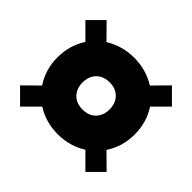

<svg xmlns="http://www.w3.org/2000/svg" viewBox="-134 -722 844 844"><g transform="rotate(-45 288.0 -300.0)"><path d="M85 -31 19 -97 88 -166Q70 -194 60 -228Q50 -262 50 -300Q50 -338 60 -372Q70 -406 88 -434L19 -503L85 -569L153 -500Q213 -540 288 -540Q364 -540 423 -501L491 -569L557 -503L488 -435Q506 -406 516 -372Q526 -338 526 -300Q526 -262 516 -228Q506 -194 488 -165L557 -97L491 -31L423 -99Q364 -60 288 -60Q213 -60 153 -100ZM204 -300Q204 -261 227.5 -238.5Q251 -216 288 -216Q326 -216 349.5 -238.5Q373 -261 373 -300Q373 -339 349.5 -361.5Q326 -384 288 -384Q251 -384 227.5 -361.5Q204 -339 204 -300Z"/></g></svg>

Font: Jost* Heavy
Style: Regular
Weight: 800
Version: Version 3.7